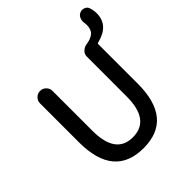

<svg xmlns="http://www.w3.org/2000/svg" viewBox="-244 -1084 1264 1264"><g transform="rotate(-45 388.0 -452.5)"><path d="M673.8 -848.6Q672.9 -854.5 672.9 -860.4Q672.9 -875 678.7 -887.7Q686.5 -905.3 703.1 -913.1Q713.9 -918 724.6 -918Q733.4 -918 742.2 -914.1Q761.7 -907.2 767.6 -887.7Q776.4 -861.3 776.4 -834Q776.4 -722.7 647.5 -691.4Q639.6 -689.5 639.6 -682.6V-316.4Q639.6 12.7 367.2 12.7Q92.8 12.7 92.8 -316.4V-678.7Q92.8 -702.1 109.9 -719.2Q127 -736.3 150.4 -736.3H151.4Q174.8 -736.3 191.9 -719.2Q209 -702.1 209 -678.7V-307.6Q209 -87.9 367.2 -87.9Q528.3 -87.9 528.3 -307.6V-678.7Q528.3 -701.2 544.9 -717.3Q561.5 -733.4 585.9 -737.3Q628.9 -743.2 652.3 -763.2Q675.8 -783.2 675.8 -826.2Q675.8 -836.9 673.8 -848.6Z"/></g></svg>

Font: Gen Jyuu Gothic P Medium
Style: Regular
Weight: 500
Designer: [Source Han Sans]
Ryoko NISHIZUKA  (kana & ideographs); Paul D. Hunt (Latin, Greek & Cyrillic); Wenlong ZHANG  (bopomofo
Version: Version 1.002.20150607